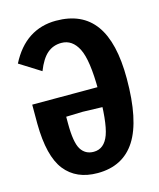

<svg xmlns="http://www.w3.org/2000/svg" viewBox="-112 -809 749 903"><g transform="rotate(-15 263.0 -357.5)"><path d="M21.5 -580.1 124 -515.6Q146 -571.8 174.8 -596.4Q203.6 -621.1 243.7 -621.1Q296.9 -621.1 325.4 -564.7Q354 -508.3 354.5 -361.8Q355 -207.5 333 -147.2Q311 -86.9 259.3 -86.9Q218.3 -86.9 197.3 -120.8Q176.3 -154.8 176.3 -247.1V-279.8L257.3 -282.2L372.1 -278.8V-376H36.6V-282.7Q38.1 -124.5 93 -54.9Q147.9 14.6 251.5 14.6Q375.5 14.6 436.8 -81.3Q498 -177.2 498 -379.9Q498 -556.2 435.5 -642.3Q373 -728.5 246.1 -728.5Q172.9 -728.5 116.2 -691.7Q59.6 -654.8 21.5 -580.1Z"/></g></svg>

Font: Roboto Flex
Style: wght 700 wdth 25 opsz 34 GRAD 0.00 slnt 0.00 XTRA 468 XOPQ 96 YOPQ 79 YTLC 514 YTUC 712 YTAS 750 YTDE -203.00 YTFI 738
Weight: 700
Width: 1
Designer: Berlow after Robertson
Foundry: Google
Version: Version 3.100